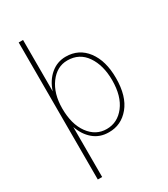

<svg xmlns="http://www.w3.org/2000/svg" viewBox="-228 -823 1008 1153"><g transform="rotate(-30 276.0 -246.0)"><path d="M126 -246.1Q126 -136.7 173.8 -71.3Q221.7 -5.9 296.9 -5.9Q372.1 -5.9 421.4 -69.8Q470.7 -133.8 470.7 -244.1Q470.7 -347.7 424.8 -414.6Q378.9 -481.4 295.9 -481.4Q223.6 -481.4 174.8 -415.5Q126 -349.6 126 -246.1ZM97.7 229.5V-720.7H127.9V-364.3Q148.4 -428.7 193.8 -467.3Q239.3 -505.9 298.8 -505.9Q389.6 -505.9 443.4 -434.6Q497.1 -363.3 497.1 -244.1Q497.1 -118.2 440.4 -49.8Q383.8 18.6 297.9 17.6Q235.4 17.6 191.9 -19.5Q148.4 -56.6 127.9 -117.2V229.5Z"/></g></svg>

Font: Gothic A1 Thin
Style: Regular
Weight: 250
Designer: HanYang I&C Co.,Ltd.
Foundry: HanYang I&C Co.,Ltd.
Version: Version 2.50